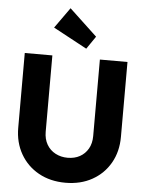

<svg xmlns="http://www.w3.org/2000/svg" viewBox="-64 -1033 829 1095"><g transform="rotate(5 351.0 -486.0)"><path d="M352 11Q265 11 198.5 -26Q132 -63 94.5 -128.5Q57 -194 57 -278V-706H215V-269Q215 -227 233 -196Q251 -165 282.5 -148.5Q314 -132 352 -132Q392 -132 422 -148.5Q452 -165 469.5 -195.5Q487 -226 487 -268V-706H645V-277Q645 -193 608 -128Q571 -63 505 -26Q439 11 352 11ZM404 -761 211 -865 295 -983 454 -834Z"/></g></svg>

Font: Outfit-Bold
Style: Bold
Weight: 700
Designer: Rodrigo Fuenzalida
Foundry: fragTYPE
Version: Version 1.000